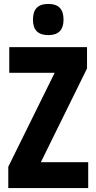

<svg xmlns="http://www.w3.org/2000/svg" viewBox="-20 -953 488 973"><path d="M225 -933C171 -933 147 -906 147 -853C147 -801 173 -775 225 -775C276 -775 302 -801 302 -853C302 -905 279 -933 225 -933ZM427 0V-131H187L421 -606V-714H27V-584H257L22 -108V0Z"/></svg>

Font: Noto Sans Khmer UI ExtraCondensed ExtraBold
Style: Regular
Weight: 800
Width: 2
Designer: Danh Hong and the Monotype Design Team
Foundry: Monotype Imaging Inc.
Version: Version 2.002